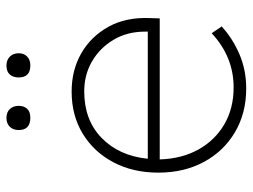

<svg xmlns="http://www.w3.org/2000/svg" viewBox="-114 -659 783 595"><g transform="rotate(-90 277.5 -361.5)"><path d="M301 10Q224 10 165 -25Q106 -60 73 -121.5Q40 -183 40 -262Q40 -341 72 -401.5Q104 -462 160.5 -496.5Q217 -531 291 -531Q358 -531 410 -501Q462 -471 492 -417Q522 -363 519 -289L518 -258H81Q83 -190 111.5 -138.5Q140 -87 189.5 -58Q239 -29 304 -29Q399 -29 472 -97L493 -66Q456 -32 407 -11Q358 10 301 10ZM292 -492Q203 -492 147.5 -438Q92 -384 83 -295H477V-303Q477 -359 451.5 -401.5Q426 -444 384.5 -468Q343 -492 292 -492ZM372 -659Q335 -659 335 -695Q335 -712 344 -722.5Q353 -733 372 -733Q389 -733 399.5 -722.5Q410 -712 410 -695Q410 -679 400 -669Q390 -659 372 -659ZM210 -659Q172 -659 172 -695Q172 -712 182 -722.5Q192 -733 210 -733Q227 -733 237 -722.5Q247 -712 247 -695Q247 -679 238 -669Q229 -659 210 -659Z"/></g></svg>

Font: Readex Pro Light
Style: Regular
Weight: 300
Designer: Bonnie Shaver-Troup, Thomas Jockin
Foundry: Lexend
Version: Version 1.200; ttfautohint (v1.8.3)